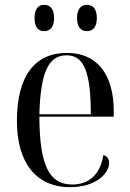

<svg xmlns="http://www.w3.org/2000/svg" viewBox="-20 -765 537 795"><path d="M340 -636C363 -636 381 -651 381 -690C381 -730 363 -745 340 -745C317 -745 299 -730 299 -690C299 -651 317 -636 340 -636ZM163 -636C186 -636 204 -651 204 -690C204 -730 186 -745 163 -745C140 -745 123 -730 123 -690C123 -651 140 -636 163 -636ZM270 10C380 10 432 -49 432 -91C432 -106 423 -120 408 -123C395 -41 347 -1 279 -1C184 -1 144 -79 143 -282H451V-304C451 -461 379 -546 257 -546C125 -546 50 -451 50 -264C50 -91 130 10 270 10ZM356 -292H143C148 -467 181 -536 256 -536C328 -536 356 -466 356 -292Z"/></svg>

Font: Noto Serif Display SemiCondensed
Style: Regular
Weight: 400
Width: 4
Designer: Monotype Design Team
Foundry: Monotype Imaging Inc.
Version: Version 2.009